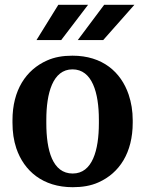

<svg xmlns="http://www.w3.org/2000/svg" viewBox="-20 -770 605 800"><path d="M32 -259C32 -220 37 -185 48 -152C80 -58 158 10 283 10C323 10 359 4 390 -10C478 -49 533 -134 533 -259V-269C533 -308 527 -343 516 -376C484 -470 407 -538 282 -538C242 -538 207 -532 176 -518C88 -479 32 -394 32 -269ZM132 -603H235L347 -750H223ZM173 -257V-271C173 -382 200 -481 282 -481C364 -481 392 -384 392 -271V-257C392 -144 365 -47 283 -47C199 -47 173 -143 173 -257ZM304 -603H410L540 -750H414Z"/></svg>

Font: Aerodynamic
Style: Regular
Weight: 500
Designer: Google
Version: Version 2.000980; 2014